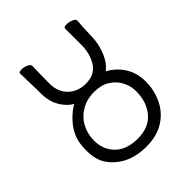

<svg xmlns="http://www.w3.org/2000/svg" viewBox="-205 -852 996 996"><g transform="rotate(-45 293.0 -354.0)"><path d="M184 -405Q166 -415 152 -430Q100 -483 100 -565V-593L97 -715Q97 -725 117 -725Q135 -725 152.5 -717Q170 -709 170 -697Q170 -676 169 -660L168 -593V-569Q168 -508 206 -472Q244 -436 300 -436Q367 -436 396.5 -482.5Q426 -529 427 -590V-715Q427 -725 448 -725Q466 -725 483.5 -717.5Q501 -710 501 -699V-697Q501 -685 498 -658Q498 -649 496 -604Q496 -510 452 -443Q438 -423 419 -409Q469 -382 499 -335Q529 -287 529 -224.5Q529 -162 502.5 -106Q476 -50 423 -16.5Q370 17 293.5 17Q217 17 163.5 -11.5Q110 -40 80.5 -88.5Q51 -137 59 -226Q67 -315 154 -385Q168 -396 184 -405ZM458 -224Q458 -265 439 -299.5Q420 -334 386 -355Q352 -376 299.5 -376Q247 -376 206 -351.5Q165 -327 143.5 -286.5Q122 -246 122 -197Q122 -130 166 -87Q210 -44 291 -44Q372 -44 415 -95Q458 -146 458 -224Z"/></g></svg>

Font: Fusion Kai T
Style: Regular
Weight: 400
Designer: Fontworks Inc.
Version: Version 24.134;May 13, 2024